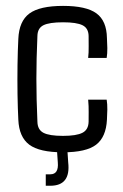

<svg xmlns="http://www.w3.org/2000/svg" viewBox="-20 -501 409 639"><path d="M335 -308.1H273.4Q275.4 -325.2 275.1 -347.2Q274.9 -369.1 274.9 -381.3Q274.4 -407.2 254.6 -417Q234.9 -426.8 189.9 -426.8Q144 -426.8 124.5 -417Q105 -407.2 104.5 -381.3Q101.1 -304.7 101.1 -238.5Q101.1 -172.4 104.5 -96.2Q105 -69.3 124.5 -59.1Q144 -48.8 189.5 -48.8Q234.4 -48.8 254.4 -59.1Q274.4 -69.3 274.9 -96.2Q274.9 -109.4 275.1 -128.2Q275.4 -147 273.4 -169.4H335Q337.4 -155.3 337.2 -136.5Q336.9 -117.7 335.9 -102.5Q333 -44.9 300 -19.5Q267.1 5.9 189.5 5.9Q111.3 5.9 77.4 -19.5Q43.5 -44.9 41 -102.5Q39.1 -138.7 38.3 -187.5Q37.6 -236.3 38.3 -285.6Q39.1 -335 41 -371.6Q43.5 -430.7 77.9 -456.1Q112.3 -481.4 189.9 -481.4Q267.1 -481.4 301 -456.5Q335 -431.6 335.9 -374.5Q336.9 -359.9 337.2 -341.1Q337.4 -322.3 335 -308.1ZM147.5 117.2H132.3V79.1H147.5Q175.8 79.1 172.4 39.6L169.4 -3.9H204.1L207 39.6Q215.8 117.2 147.5 117.2Z"/></svg>

Font: Agdasima
Style: Regular
Weight: 400
Width: 3
Designer: The DocRepair Project, Patric King
Foundry: Google
Version: Version 2.002